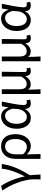

<svg xmlns="http://www.w3.org/2000/svg" viewBox="1422 -2020 796 3681"><g transform="rotate(-90 1820.5 -179.0)"><path d="M220 199H314C314 137 311 60 302 -5C436 -223 489 -360 518 -543H426C414 -392 353 -244 283 -107H278C246 -277 166 -462 98 -557L7 -533C116 -389 224 -116 224 65C224 125 224 150 220 199Z M616 199H708C707 103 705 34 702 -64C752 -6 807 13 866 13C980 13 1090 -94 1090 -280C1090 -451 1007 -557 856 -557C724 -557 616 -465 616 -278ZM850 -63C803 -63 754 -76 703 -137V-276C703 -413 772 -480 852 -480C953 -480 996 -399 996 -279C996 -144 931 -63 850 -63Z M1403 13C1473 13 1530 -24 1571 -97H1575C1574 -21 1617 13 1682 13C1714 13 1736 6 1752 -1L1738 -70C1727 -66 1713 -63 1701 -63C1671 -63 1647 -82 1647 -119C1647 -218 1686 -400 1715 -543H1625L1602 -414H1599C1568 -518 1499 -557 1431 -557C1306 -557 1193 -448 1193 -262C1193 -84 1279 13 1403 13ZM1421 -63C1337 -63 1288 -136 1288 -263C1288 -406 1363 -480 1441 -480C1492 -480 1548 -453 1578 -335L1570 -232C1562 -140 1493 -63 1421 -63Z M1859 199H1951C1945 114 1944 66 1943 -41C1969 2 2005 11 2048 11C2107 11 2160 -22 2200 -92H2202C2209 -19 2238 13 2300 13C2329 13 2348 8 2364 0L2352 -69C2339 -65 2329 -63 2320 -63C2296 -63 2280 -75 2280 -106C2280 -237 2284 -396 2286 -543H2194V-171C2143 -82 2099 -66 2050 -66C1979 -66 1950 -115 1950 -210V-543H1859Z M2487 199H2579C2573 114 2572 66 2571 -41C2597 2 2633 11 2676 11C2735 11 2788 -22 2828 -92H2830C2837 -19 2866 13 2928 13C2957 13 2976 8 2992 0L2980 -69C2967 -65 2957 -63 2948 -63C2924 -63 2908 -75 2908 -106C2908 -237 2912 -396 2914 -543H2822V-171C2771 -82 2727 -66 2678 -66C2607 -66 2578 -115 2578 -210V-543H2487Z M3277 13C3347 13 3404 -24 3445 -97H3449C3448 -21 3491 13 3556 13C3588 13 3610 6 3626 -1L3612 -70C3601 -66 3587 -63 3575 -63C3545 -63 3521 -82 3521 -119C3521 -218 3560 -400 3589 -543H3499L3476 -414H3473C3442 -518 3373 -557 3305 -557C3180 -557 3067 -448 3067 -262C3067 -84 3153 13 3277 13ZM3295 -63C3211 -63 3162 -136 3162 -263C3162 -406 3237 -480 3315 -480C3366 -480 3422 -453 3452 -335L3444 -232C3436 -140 3367 -63 3295 -63Z"/></g></svg>

Font: Noto Sans CJK JP Regular
Style: Regular
Weight: 400
Designer: Ryoko NISHIZUKA (kana & ideographs); Paul D. Hunt (Latin, Greek & Cyrillic); Wenlong ZHANG (bopomofo); Sandoll Communica
Foundry: Adobe Systems Incorporated
Version: Version 1.001;PS 1.001;hotconv 1.0.78;makeotf.lib2.5.61930